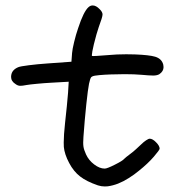

<svg xmlns="http://www.w3.org/2000/svg" viewBox="-20 -672 633 693"><path d="M333.5 -2.9Q292 -17.1 269 -35.2Q245.6 -53.2 229.5 -84Q212.9 -115.2 210.4 -141.6Q210 -148.4 210 -157.7Q210 -183.6 214.8 -228Q218.3 -256.3 221.2 -288.1Q224.6 -320.3 225.6 -336.9Q226.1 -350.1 228 -377Q207 -376 165.5 -373.5Q139.6 -372.1 113.8 -369.6Q87.4 -367.2 76.2 -365.2Q59.1 -361.8 51.8 -362.3Q43.9 -362.8 36.6 -368.2Q20 -378.4 20 -394.5Q20 -397.5 20.5 -400.4Q23.4 -420.4 46.4 -429.7Q53.2 -432.6 84 -436.5Q114.3 -440.4 150.4 -442.9Q179.2 -445.3 237.8 -449.2Q238.3 -460 240.2 -481Q241.2 -494.1 247.6 -520.5Q253.9 -546.9 262.2 -570.8Q281.7 -630.4 299.3 -646Q306.2 -652.3 314 -652.3Q314.5 -652.3 314.9 -652.3Q326.7 -652.3 339.4 -639.2Q350.6 -628.4 350.1 -619.1Q349.6 -609.4 336.4 -574.2Q328.6 -551.8 318.8 -512.2Q311.5 -481 311.5 -472.7Q311.5 -470.7 312 -470.2Q312.5 -469.2 329.6 -470.2Q346.7 -471.2 369.6 -473.1Q400.9 -476.1 435.5 -476.1Q451.2 -476.1 466.8 -475.6Q519 -473.6 540 -467.3Q564 -460 569.3 -438.5Q570.3 -433.6 570.3 -429.7Q570.3 -414.6 555.2 -404.3Q547.9 -399.9 535.6 -399.4Q534.2 -399.4 531.7 -399.4Q519 -399.4 492.2 -401.9Q465.8 -404.3 429.7 -404.3Q417.5 -404.3 404.8 -403.8Q352.1 -403.3 322.8 -398.9Q312 -397 308.6 -392.6Q305.2 -387.7 301.3 -369.6Q297.4 -350.6 291.5 -295.4Q285.6 -239.7 281.2 -178.2Q280.3 -166.5 280.3 -157.7Q280.3 -148.9 281.2 -143.1Q282.7 -131.8 290.5 -114.7Q300.3 -93.3 319.8 -78.6Q339.4 -63.5 357.9 -63.5Q366.7 -63.5 394.5 -77.6Q422.9 -91.8 428.2 -98.6Q429.2 -100.1 436 -105.5Q442.9 -110.8 451.2 -117.2Q460 -123.5 471.2 -133.8Q482.9 -144 490.7 -151.9Q498.5 -159.7 507.3 -165.5Q516.1 -171.4 520.5 -171.4Q530.8 -171.4 543.5 -158.2Q556.2 -145.5 556.2 -135.3Q556.2 -130.9 535.2 -106.4Q513.7 -81.5 481.4 -55.7Q464.4 -41.5 444.8 -29.3Q425.8 -17.1 406.2 -9.3Q387.2 -2 368.7 0.5Q363.3 1 358.4 1Q345.7 1 333.5 -2.9Z"/></svg>

Font: Casuwalt
Style: Regular
Weight: 400
Designer: Walter E Stewart
Version: 0.1